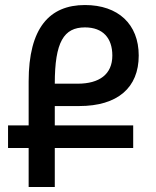

<svg xmlns="http://www.w3.org/2000/svg" viewBox="-20 -744 621 764"><path d="M94 0H198V-155H510V-245H198V-322H295C448 -322 532 -395 532 -523C532 -648 450 -724 318 -724C177 -724 94 -633 94 -420V-245H12V-155H94ZM198 -411C198 -577 234 -635 318 -635C390 -635 427 -592 427 -523C427 -448 375 -411 289 -411Z"/></svg>

Font: Noto Sans Armenian SemiCondensed Medium
Style: Regular
Weight: 500
Width: 4
Designer: Monotype Design Team
Foundry: Monotype Imaging Inc.
Version: Version 2.008